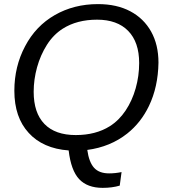

<svg xmlns="http://www.w3.org/2000/svg" viewBox="-20 -718 818 927"><path d="M453.1 -698.2Q543.5 -698.2 608.9 -663.6Q674.3 -628.9 709.7 -565.4Q745.1 -502 745.1 -415.5Q743.2 -297.9 699.2 -206.5Q660.6 -126 594.2 -73.2Q512.7 -8.8 401.4 5.9Q409.7 64.9 434.1 92Q458.5 119.1 506.8 119.1Q536.6 119.1 566.9 112.8L558.1 178.2Q521.5 189 475.6 189Q401.9 189 362.3 147Q322.8 105 311.5 8.3Q249.5 3.9 200.9 -17.6Q152.3 -39.1 118.7 -76.2Q49.3 -151.4 49.3 -279.8Q49.3 -397 101.1 -494.6Q152.3 -592.3 244.6 -645.3Q336.9 -698.2 453.1 -698.2ZM448.7 -623Q351.6 -623 283.2 -579.6Q237.8 -550.8 206.5 -501.5Q175.3 -452.1 158.9 -393.1Q142.6 -334 142.6 -274.9Q142.6 -172.9 194.6 -119.4Q246.6 -65.9 345.7 -65.9Q441.9 -65.9 509.8 -108.4Q554.7 -136.7 586.4 -184.3Q618.2 -231.9 635 -291.5Q651.9 -351.1 651.9 -413.6Q651.9 -514.6 598.9 -568.8Q545.9 -623 448.7 -623Z"/></svg>

Font: Arimo
Style: Italic
Weight: 400
Italic angle: -12°
Designer: Steve Matteson
Foundry: Monotype Imaging Inc.
Version: Version 1.33